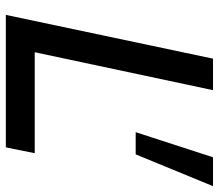

<svg xmlns="http://www.w3.org/2000/svg" viewBox="-66 -684 750 658"><g transform="rotate(90 309.0 -355.0)"><path d="M31 0 181 -710H289L159 -99H505L485 0ZM433 -445 519 -710H618L509 -445Z"/></g></svg>

Font: Geist Medium
Style: Italic
Weight: 500
Italic angle: -12°
Designer: Basement.studio, Andrés Briganti, Mateo Zaragoza
Foundry: Basement.studio, Vercel, Andrés Briganti, Guido Ferreyra, Mateo Zaragoza
Version: Version 1.500; ttfautohint (v1.8.4.7-5d5b)